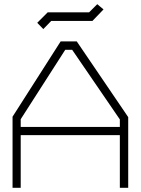

<svg xmlns="http://www.w3.org/2000/svg" viewBox="-20 -898 673 918"><path d="M553 0V-252H79V0H40V-340L270 -700H347L593 -338V0ZM553 -327 325 -660H292L79 -328V-291H553ZM158 -789 208 -839H406L445 -878L475 -853L422 -798H225L187 -759Z"/></svg>

Font: Turret Road Light
Style: Regular
Weight: 300
Designer: Noponies
Foundry: Noponies
Version: Version 1.001; ttfautohint (v1.8)